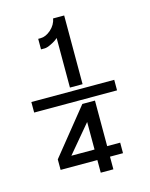

<svg xmlns="http://www.w3.org/2000/svg" viewBox="-119 -745 738 946"><g transform="rotate(-15 250.0 -271.5)"><path d="M87.9 61.5H275.4V126H339.8V61.5H406.2V7.8H339.8V-224.6H275.4L87.9 7.8ZM275.4 7.8H157.2L275.4 -132.8ZM237.3 -318.4H301.8V-668.9H245.1Q240.2 -637.7 212.9 -613.3Q186.5 -590.8 161.1 -590.8H148.4V-537.1H167Q179.7 -537.1 201.2 -547.9Q223.6 -558.6 237.3 -571.3ZM35.2 -298.8V-245.1H458V-298.8Z"/></g></svg>

Font: Dotum
Style: Regular
Weight: 400
Version: Version 2.21